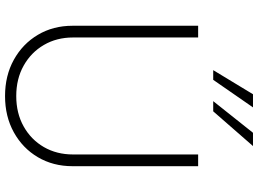

<svg xmlns="http://www.w3.org/2000/svg" viewBox="-147 -831 989 735"><g transform="rotate(90 347.5 -463.5)"><path d="M571.3 -727.5H616.2V-246.6Q616.2 -172.4 581.8 -114Q547.4 -55.7 486.6 -22Q425.8 11.7 347.7 11.7Q269.5 11.7 208.7 -22Q147.9 -55.7 113.3 -114Q78.6 -172.4 78.6 -246.6V-727.5H123.5V-248.5Q123.5 -186 152.1 -137Q180.7 -87.9 231.2 -59.6Q281.7 -31.2 347.7 -31.2Q413.6 -31.2 464.1 -59.6Q514.6 -87.9 543 -137Q571.3 -186 571.3 -248.5ZM367.2 -785.2 488.3 -937.5H539.1L406.2 -785.2ZM248.5 -785.2 340.8 -937.5H391.1L285.6 -785.2Z"/></g></svg>

Font: Inter Display Extra Light
Style: Regular
Weight: 200
Designer: Rasmus Andersson
Foundry: rsms
Version: Version 4.000;git-4fc901f